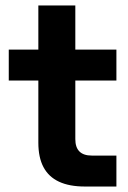

<svg xmlns="http://www.w3.org/2000/svg" viewBox="-20 -681 469 701"><path d="M120 -160V-661H255V-173Q255 -143 270 -128Q285 -113 315 -113H405V0H290Q232.9 0 195.3 -17.7Q157.6 -35.3 138.8 -70.7Q120 -106 120 -160ZM12 -500H405V-387H12Z"/></svg>

Font: Uncut Sans Variable
Style: Regular
Weight: 400
Designer: Kasper Nordkvist
Foundry: UNCUT.wtf
Version: Version 1.303;Glyphs 3.1.2 (3151)